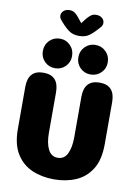

<svg xmlns="http://www.w3.org/2000/svg" viewBox="-108 -1091 835 1171"><g transform="rotate(10 309.5 -505.5)"><path d="M310 10.5Q236 10.5 175 -15.5Q114 -41.5 77.2 -99.8Q40.5 -158 40.5 -254V-514.5Q40.5 -619 135.5 -619Q231 -619 231 -514.5V-264.5Q231 -199.5 250.5 -161.2Q270 -123 310 -123Q350 -123 369 -161.2Q388 -199.5 388 -264.5V-514.5Q388 -619 483.5 -619Q578.5 -619 578.5 -514.5V-254Q578.5 -158 542.2 -99.8Q506 -41.5 445.2 -15.5Q384.5 10.5 310 10.5ZM198.5 -658Q160.5 -658 134.2 -684.2Q108 -710.5 108 -748.5Q108 -788 134.2 -814.5Q160.5 -841 198.5 -841Q236.5 -841 262.8 -814.5Q289 -788 289 -748.5Q289 -710.5 262.8 -684.2Q236.5 -658 198.5 -658ZM418.5 -658Q380.5 -658 354.2 -684.2Q328 -710.5 328 -748.5Q328 -788 354.2 -814.5Q380.5 -841 418.5 -841Q457 -841 483.5 -814.5Q510 -788 510 -748.5Q510 -710.5 483.5 -684.2Q457 -658 418.5 -658ZM430 -952.5 419.5 -940.5Q392.5 -910 369 -893.8Q345.5 -877.5 309 -877.5Q272.5 -877.5 248.5 -893.8Q224.5 -910 198 -940.5L187.5 -952.5Q175.5 -966 175.5 -979.5Q175.5 -998.5 189.8 -1010.5Q204 -1022.5 227 -1022.5Q246 -1022.5 259.2 -1012.5Q272.5 -1002.5 284 -988L309 -956.5L333.5 -988Q344.5 -1001.5 358 -1012Q371.5 -1022.5 390.5 -1022.5Q413.5 -1022.5 427.8 -1010.5Q442 -998.5 442 -979.5Q442 -973.5 439.5 -966.5Q437 -959.5 430 -952.5Z"/></g></svg>

Font: Sono ExtraLight Monospace ExtraBold
Style: Regular
Weight: 800
Version: Version 2.112